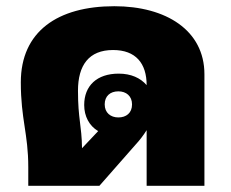

<svg xmlns="http://www.w3.org/2000/svg" viewBox="-20 -598 744 618"><path d="M71 0H300L416 -132C430 -147 442 -163 452 -179V0H638V-359C638 -500 515 -578 348 -578C166 -578 47 -497 47 -333C47 -214 71 -168 71 -60ZM231 -306C231 -388 266 -437 344 -437C417 -437 452 -394 452 -324C432 -347 402 -361 362 -361C292 -361 251 -322 251 -260C251 -224 267 -193 296 -176L244 -121C243 -195 231 -215 231 -306ZM361 -220C336 -220 317 -235 317 -262C317 -289 335 -304 361 -304C386 -304 405 -289 405 -262C405 -234 386 -220 361 -220Z"/></svg>

Font: Noto Sans Thai Looped Black
Style: Regular
Weight: 900
Designer: Sasikarn Vongin, Ben Mitchell
Foundry: The Fontpad Ltd
Version: Version 1.001